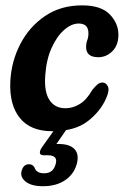

<svg xmlns="http://www.w3.org/2000/svg" viewBox="-20 -468 450 698"><path d="M266 -382.5Q240 -382.5 213.5 -359.5Q187 -336.5 167.8 -294.2Q148.5 -252 144.5 -194Q140 -134.5 159.8 -104.5Q179.5 -74.5 218 -74.5Q245 -74.5 270.2 -90Q295.5 -105.5 315.5 -141Q326.5 -154.5 334.5 -161.2Q342.5 -168 352.5 -168Q365 -168 372 -154.5Q379 -141 366.5 -112Q345.5 -63 298.5 -27Q251.5 9 169.5 9Q91 9 52.2 -39Q13.5 -87 17.5 -172Q21 -244.5 53.8 -307.8Q86.5 -371 143.8 -409.8Q201 -448.5 278 -448.5Q347.5 -448.5 379 -415.8Q410.5 -383 410.5 -342Q410.5 -303.5 388.5 -281.8Q366.5 -260 337.5 -260Q293 -260 293 -297Q293 -311 297.2 -321.8Q301.5 -332.5 301.5 -347Q301.5 -382.5 266 -382.5ZM186.5 -8.5H229.5L185 55.5Q189 55.5 193.5 55.5Q233.5 55.5 251 74.2Q268.5 93 259 128.5Q249 165 216.8 187Q184.5 209 136 209Q94.5 209 73.5 192.5Q52.5 176 58.5 153.5Q65 129 85.5 129Q93 129 97.5 132.2Q102 135.5 105.5 141Q112 162 140.5 162Q174 162 182.5 128Q191.5 96.5 154 96.5H139Q126 96.5 125 88Q124 79.5 132.5 67.5Z"/></svg>

Font: Fraunces 144pt S100 SemiBold
Style: Italic
Weight: 600
Italic angle: -16°
Version: Version 1.000; ttfautohint (v1.8.3)